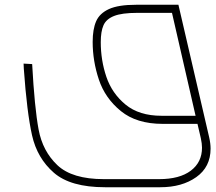

<svg xmlns="http://www.w3.org/2000/svg" viewBox="-20 -520 907 806"><path d="M864 104Q864 181 804 223.5Q744 266 653 266H421Q276 266 206 205Q136 144 114.5 48Q93 -48 80 -231L79 -253L115 -251Q125 -68 142 23.5Q159 115 221 173.5Q283 232 416 232H648Q734 232 781 196.5Q828 161 828 100Q828 83 823 60L809 0H663Q553 0 487 -54Q421 -108 395 -186Q369 -264 369 -344Q369 -397 383.5 -430.5Q398 -464 437.5 -482Q477 -500 551 -500H729L858 56Q864 82 864 104ZM801 -34 702 -466H556Q492 -466 459 -453Q426 -440 414.5 -414Q403 -388 403 -343Q403 -267 426.5 -197.5Q450 -128 507 -81Q564 -34 658 -34Z"/></svg>

Font: Cairo ExtraLight
Style: Italic
Weight: 275
Italic angle: -13°
Designer: Mohamed Gaber, Accademia di Belle Arti di Urbino and others
Foundry: Kief Type Foundry, Accademia di Belle Arti di Urbino and others
Version: Version 3.011